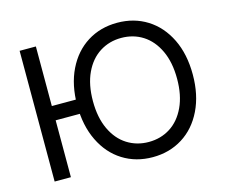

<svg xmlns="http://www.w3.org/2000/svg" viewBox="-102 -855 1175 1003"><g transform="rotate(-15 485.5 -353.5)"><path d="M166 0H78.1V-707H166ZM320.3 -307.6H103.6V-384.8H320.3ZM607.4 9.8Q516.6 9.8 445.8 -34.7Q375 -79.1 335 -161.6Q294.9 -244.1 294.9 -353.5Q294.9 -463.9 335 -545.9Q375 -627.9 445.8 -672.4Q516.6 -716.8 607.4 -716.8Q698.2 -716.8 769 -672.4Q839.8 -627.9 879.9 -545.9Q919.9 -463.9 919.9 -353.5Q919.9 -244.1 879.9 -161.6Q839.8 -79.1 769 -34.7Q698.2 9.8 607.4 9.8ZM607.4 -634.8Q543 -634.8 491.2 -602.1Q439.5 -569.3 409.7 -505.9Q379.9 -442.4 379.9 -353.5Q379.9 -264.6 409.7 -201.2Q439.5 -137.7 491.2 -105Q543 -72.3 607.4 -72.3Q672.9 -72.3 724.1 -105Q775.4 -137.7 805.2 -201.2Q835 -264.6 835 -353.5Q835 -442.4 805.2 -505.9Q775.4 -569.3 724.1 -602.1Q672.9 -634.8 607.4 -634.8Z"/></g></svg>

Font: Pretendard Std Variable
Style: Regular
Weight: 400
Designer: Base glyphs from Inter by Rasmus Andersson; Hangeul glyphs from Noto Sans CJK(Source Han Sans) by Jang Soo-young and Kan
Foundry: Kil Hyung-jin
Version: Version 1.309;Glyphs 3.2 (3225)